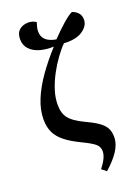

<svg xmlns="http://www.w3.org/2000/svg" viewBox="-185 -864 855 1175"><g transform="rotate(-20 242.0 -276.0)"><path d="M299 234 269 210Q316 151 316 110Q316 81 295 62.5Q274 44 216 16Q151 -15 113 -45.5Q75 -76 58.5 -112Q42 -148 42 -196Q42 -258 69 -324Q96 -390 144 -458Q192 -526 254 -594Q205 -592 164.5 -603.5Q124 -615 99.5 -641Q75 -667 75 -707Q75 -746 98 -766Q121 -786 156 -786Q183 -786 207 -771Q201 -752 198 -739.5Q195 -727 195 -713Q195 -645 284 -630Q328 -676 368 -711Q408 -746 430 -755Q451 -749 467.5 -732Q484 -715 484 -687Q484 -646 440.5 -616.5Q397 -587 319 -592Q292 -565 263 -525Q234 -485 209.5 -439Q185 -393 169.5 -345Q154 -297 154 -252Q154 -194 180.5 -161.5Q207 -129 268 -100Q320 -76 351.5 -55Q383 -34 397.5 -9.5Q412 15 412 51Q412 98 381 144Q350 190 299 234Z"/></g></svg>

Font: Literata 36pt SemiBold
Style: Italic
Weight: 600
Italic angle: -2°
Designer: Latin by Veronika Burian and Jose Scaglione. Greek by Irene Vlachou. Cyrillic by Vera Evstafieva
Foundry: TypeTogether
Version: Version 3.002